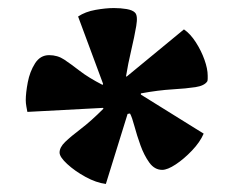

<svg xmlns="http://www.w3.org/2000/svg" viewBox="-20 -743 578 477"><path d="M243 -286Q219 -289 192.5 -303.5Q166 -318 147 -335.5Q128 -353 128 -364Q128 -377 142 -390.5Q156 -404 181 -423Q206 -442 237 -473L236 -475L48 -465Q47 -470 45.5 -478.5Q44 -487 44 -494Q44 -512 49 -538.5Q54 -565 67 -585.5Q80 -606 102 -606Q123 -606 139.5 -595Q156 -584 178 -567Q200 -550 235 -532L236 -535L174 -702Q192 -714 217.5 -718.5Q243 -723 263 -723Q280 -723 294.5 -720.5Q309 -718 315 -712Q323 -705 318.5 -678.5Q314 -652 306 -618Q298 -584 293 -553H295L437 -670Q453 -659 466.5 -638Q480 -617 488 -594.5Q496 -572 496 -555Q496 -553 496 -548Q496 -543 495 -541Q488 -530 465.5 -526.5Q443 -523 408.5 -521Q374 -519 330 -511V-508L486 -411Q477 -390 457 -369Q437 -348 416.5 -334.5Q396 -321 383 -321Q364 -321 351 -339Q338 -357 329 -382Q320 -407 314 -429.5Q308 -452 303 -461L297 -460Z"/></svg>

Font: Texturina Black
Style: Regular
Weight: 900
Designer: Guillermo Torres Carreño
Foundry: Omnibus-Type
Version: Version 1.002; ttfautohint (v1.8.3)